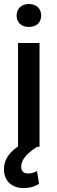

<svg xmlns="http://www.w3.org/2000/svg" viewBox="-22 -747 291 977"><path d="M179.2 -528.3H69.8V-2C67.4 0 64.5 2 62 3.9C16.1 37.1 -2 75.2 -2 113.8C-2 176.3 41.5 210 97.7 210C136.7 210 160.6 198.2 176.8 188.5L166.5 123.5C157.2 127.9 142.1 135.7 122.1 135.7C95.2 135.7 85.9 122.1 85.9 101.1C85.9 62 121.1 29.8 166.5 0H179.2ZM62.5 -667.5C62.5 -633.8 85.4 -609.9 125 -609.9C165 -609.9 187.5 -633.8 187.5 -667.5C187.5 -701.7 165 -726.6 125 -726.6C85.4 -726.6 62.5 -701.7 62.5 -667.5Z"/></svg>

Font: Bert Sans Medium
Style: Regular
Weight: 500
Designer: Christian Robertson (Google), Cristiano Sobral
Foundry: Google, Cristiano Sobral
Version: Version 3.101